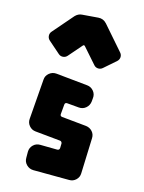

<svg xmlns="http://www.w3.org/2000/svg" viewBox="-227 -1234 993 1328"><g transform="rotate(20 269.5 -570.0)"><path d="M257 -512Q241 -512 241 -496V-427Q241 -411 257 -411L433 -409Q461 -408 480.5 -389.5Q500 -371 501 -343L514 -90Q516 -62 497.5 -41Q479 -20 451 -18L195 3Q166 5 144 -13.5Q122 -32 120 -61L116 -104Q114 -133 132.5 -154.5Q151 -176 180 -178L302 -187Q317 -189 317 -204L315 -237Q314 -243 309.5 -247.5Q305 -252 299 -252L118 -254Q90 -254 70 -274Q50 -294 50 -322L47 -609Q46 -638 67 -658.5Q88 -679 117 -679L344 -676Q372 -676 392.5 -655.5Q413 -635 412 -606V-581Q411 -552 391 -532Q371 -512 342 -512ZM148 -822Q137 -807 119 -804Q101 -801 86 -812L-4 -878Q-19 -889 -22 -907Q-25 -925 -14 -940L98 -1095Q117 -1119 144 -1123L257 -1142Q292 -1148 319 -1123L480 -968Q494 -955 494.5 -937Q495 -919 482 -905L406 -826Q393 -812 374.5 -811.5Q356 -811 343 -824L237 -925Q234 -929 229 -928.5Q224 -928 222 -924Z"/></g></svg>

Font: d puntillas B to tiptoe
Style: Regular
Weight: 400
Designer: deFharo
Foundry: deFharo.com
Version: Version 1.001 2012